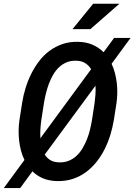

<svg xmlns="http://www.w3.org/2000/svg" viewBox="-56 -940 705 1007"><path d="M541 -310.1Q534.7 -271.5 522.7 -232.4Q510.7 -193.4 492.7 -157.5Q474.6 -121.6 450 -90.6Q425.3 -59.6 394.5 -36.9Q363.8 -14.2 325.9 -1.7Q288.1 10.7 243.7 9.8Q201.7 8.8 169.7 -4.6Q137.7 -18.1 114.3 -41.5L49.8 46.4H-36.1L72.3 -101.1Q61 -124 54.2 -149.7Q47.4 -175.3 44.4 -201.9Q41.5 -228.5 41.7 -255.9Q42 -283.2 45.9 -309.6L60.1 -400.4Q65.9 -438.5 77.9 -477.5Q89.8 -516.6 107.7 -552.5Q125.5 -588.4 149.4 -619.6Q173.3 -650.9 204.1 -673.6Q234.9 -696.3 272 -709Q309.1 -721.7 353.5 -720.7Q397 -719.7 429.9 -705.1Q462.9 -690.4 487.3 -666L542.5 -741.2H628.9L529.3 -605.5Q540 -582.5 546.6 -557.4Q553.2 -532.2 556.4 -505.9Q559.6 -479.5 559.1 -452.9Q558.6 -426.3 555.2 -400.4ZM160.6 -309.1Q157.7 -288.6 156 -264.4Q154.3 -240.2 155.8 -214.8L421.9 -577.1Q410.6 -596.2 391.8 -608.4Q373 -620.6 344.7 -621.6Q315.9 -622.6 293.2 -613Q270.5 -603.5 252.9 -586.7Q235.4 -569.8 222.4 -547.4Q209.5 -524.9 200.2 -500Q190.9 -475.1 184.8 -449.7Q178.7 -424.3 174.8 -401.4ZM440.4 -401.9Q442.9 -420.9 444.6 -444.1Q446.3 -467.3 444.8 -490.7L178.7 -129.4Q189.9 -111.3 207.8 -100.3Q225.6 -89.4 252.9 -88.4Q281.7 -87.4 304.9 -96.9Q328.1 -106.4 345.9 -123.3Q363.8 -140.1 377.2 -162.8Q390.6 -185.5 400.4 -210.4Q410.2 -235.4 416.3 -261Q422.4 -286.6 426.3 -309.6ZM432.6 -920.4H570.3L418 -787.1H324.2Z"/></svg>

Font: Roboto Mono Medium
Style: Italic
Weight: 500
Designer: Google
Version: Version 2.000985; 2015; ttfautohint (v1.3)